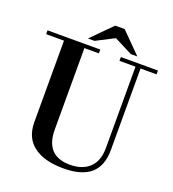

<svg xmlns="http://www.w3.org/2000/svg" viewBox="-163 -1047 1064 1183"><g transform="rotate(20 368.5 -456.0)"><path d="M6 -729V-754H352V-729H257V-196Q257 -23 418 -23Q500 -23 546 -67Q592 -111 592 -196V-729H487V-754H730V-729H625V-196Q625 -90 566 -39Q507 12 387 12Q263 12 193 -40Q123 -92 123 -195V-729ZM581 -792H538L419 -853L300 -792H257L388 -924H450Z"/></g></svg>

Font: Libre Bodoni
Style: Regular
Weight: 400
Designer: Pablo Impallari, Rodrigo Fuenzalida
Foundry: Pablo Impallari, Rodrigo Fuenzalida
Version: Version 1.001